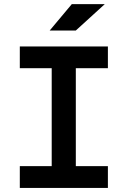

<svg xmlns="http://www.w3.org/2000/svg" viewBox="-20 -921 626 941"><path d="M77.1 0V-106.9H233.4V-586.9H77.1V-693.4H508.8V-586.9H351.6V-106.9H508.8V0ZM223.6 -771.5 332 -900.9H493.7L351.6 -771.5Z"/></svg>

Font: CaskaydiaCove NF SemiBold
Style: Regular
Weight: 600
Designer: Aaron Bell
Foundry: Saja Typeworks
Version: Version 2111.001; VTT 6.35;Nerd Fonts 3.2.1